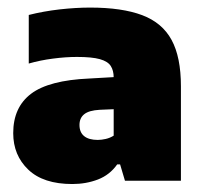

<svg xmlns="http://www.w3.org/2000/svg" viewBox="-20 -770 520 494"><path d="M166 -296.5Q91.5 -296.5 52.8 -333.5Q14 -370.5 14 -427.5Q14 -494 60 -528.8Q106 -563.5 210 -568L297.5 -573L318.5 -491L236.5 -487.5Q209 -486 196.8 -476.2Q184.5 -466.5 184.5 -448.5Q184.5 -429.5 196.5 -419.8Q208.5 -410 231.5 -410Q241 -410 252 -412.5Q263 -415 272.5 -421V-570.5Q272.5 -588.5 265 -600.2Q257.5 -612 237 -617.8Q216.5 -623.5 178 -623.5Q149 -623.5 116.2 -619.2Q83.5 -615 54 -606.5V-731.5Q91.5 -741 133.2 -745.8Q175 -750.5 212 -750.5Q294 -750.5 345.8 -731Q397.5 -711.5 421.5 -667.2Q445.5 -623 445.5 -548V-305H301.5L289 -347H281.5Q262.5 -320 232 -308.2Q201.5 -296.5 166 -296.5Z"/></svg>

Font: Encode Sans SC ExtraBold
Style: Regular
Weight: 800
Version: Version 3.002